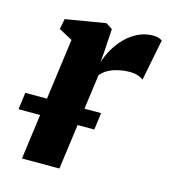

<svg xmlns="http://www.w3.org/2000/svg" viewBox="-106 -639 626 711"><g transform="rotate(15 207.0 -283.0)"><path d="M43 0 106.5 -471.5 54.5 -499.5 62 -539.5 216 -565 240.5 -549 235 -458.5 231.5 -419.5Q240 -447 255.2 -473Q270.5 -499 291.8 -520Q313 -541 339.2 -553.2Q365.5 -565.5 396 -565.5Q408.5 -565.5 417.2 -562.2Q426 -559 430 -556L398.5 -397.5Q395 -401.5 381.2 -407.2Q367.5 -413 345 -413Q329 -413 313.2 -410.2Q297.5 -407.5 283.2 -402.5Q269 -397.5 257.2 -389.8Q245.5 -382 237 -371.5L186.5 0ZM282.5 -238 274 -173H-16.5L-8 -238Z"/></g></svg>

Font: Merriweather 24pt ExtraBold
Style: Italic
Weight: 800
Italic angle: -7.8°
Version: Version 2.101